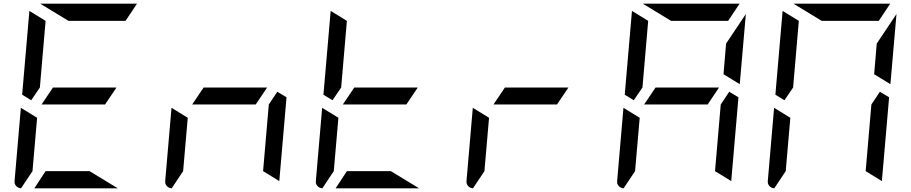

<svg xmlns="http://www.w3.org/2000/svg" viewBox="-20 -1020 4936 1040"><path d="M205 -454 267 -546H611L549 -454ZM196 -546 149 -477 100 -507 139 -959V-961L227 -907ZM351 -907 198 -1000H720H722L660 -907ZM618 0H166L227 -93H465ZM94 0Q78 -1 67.5 -12.5Q57 -24 59 -41L93 -436L181 -382L156 -93Z M1021 -454 1083 -546H1427L1365 -454ZM910 0Q894 -1 883.5 -12.5Q873 -24 875 -41L909 -436L997 -382L972 -93ZM1532 -493 1493 -41V-39L1405 -93L1436 -454L1482 -523Z M1837 -454 1899 -546H2243L2181 -454ZM1828 -546 1781 -477 1732 -507 1771 -959V-961L1859 -907ZM2250 0H1798L1859 -93H2097ZM1726 0Q1710 -1 1699.5 -12.5Q1689 -24 1691 -41L1725 -436L1813 -382L1788 -93Z M2653 -454 2715 -546H3059L2997 -454ZM2542 0Q2526 -1 2515.5 -12.5Q2505 -24 2507 -41L2541 -436L2629 -382L2604 -93Z M3469 -454 3531 -546H3875L3813 -454ZM3987 -564 3899 -618 3913 -784 4020 -944ZM3460 -546 3413 -477 3364 -507 3403 -959V-961L3491 -907ZM3615 -907 3462 -1000H3984H3986L3924 -907ZM3358 0Q3342 -1 3331.5 -12.5Q3321 -24 3323 -41L3357 -436L3445 -382L3420 -93ZM3980 -493 3941 -41V-39L3853 -93L3884 -454L3930 -523Z M4803 -564 4715 -618 4729 -784 4836 -944ZM4276 -546 4229 -477 4180 -507 4219 -959V-961L4307 -907ZM4431 -907 4278 -1000H4800H4802L4740 -907ZM4174 0Q4158 -1 4147.5 -12.5Q4137 -24 4139 -41L4173 -436L4261 -382L4236 -93ZM4796 -493 4757 -41V-39L4669 -93L4700 -454L4746 -523Z"/></svg>

Font: DSEG7 Modern Mini
Style: Italic
Weight: 400
Italic angle: -5°
Designer: Keshikan(Twitter:@keshinomi_88pro)
Version: Version 0.46